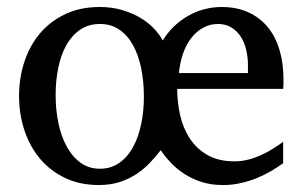

<svg xmlns="http://www.w3.org/2000/svg" viewBox="-20 -514 860 546"><path d="M786.1 -289.1V-275.9Q786.1 -268.1 785.2 -261.2H483.9Q483.9 -223.6 492.2 -186.8Q500.5 -149.9 519.5 -120.6Q538.6 -91.3 569.8 -73.2Q601.1 -55.2 647 -55.2Q667.5 -55.2 686.8 -60.3Q706.1 -65.4 723.6 -73.5Q741.2 -81.5 756.6 -91.3Q772 -101.1 785.2 -110.8V-49.8Q769.5 -38.6 751 -27.6Q732.4 -16.6 710.9 -7.8Q689.5 1 665 6.6Q640.6 12.2 613.8 12.2Q580.1 12.2 553 3.4Q525.9 -5.4 504.2 -19.5Q482.4 -33.7 465.8 -51.3Q449.2 -68.8 437 -86.9Q422.9 -68.4 406 -50.8Q389.2 -33.2 367.9 -19Q346.7 -4.9 320.3 3.7Q293.9 12.2 261.2 12.2Q207 12.2 164.8 -8.1Q122.6 -28.3 93.5 -63Q64.5 -97.7 49.3 -143.8Q34.2 -189.9 34.2 -241.2Q34.2 -293 49.6 -339.1Q64.9 -385.3 94.2 -419.7Q123.5 -454.1 166.3 -474.1Q209 -494.1 263.2 -494.1Q297.9 -494.1 326.9 -485.6Q356 -477.1 378.7 -463.6Q401.4 -450.2 417.5 -433.1Q433.6 -416 442.9 -398.9Q456.1 -420.9 474.4 -438.5Q492.7 -456.1 514.2 -468.5Q535.6 -481 560.1 -487.5Q584.5 -494.1 609.9 -494.1Q653.3 -494.1 686.3 -479Q719.2 -463.9 741.5 -436.8Q763.7 -409.7 774.9 -371.8Q786.1 -334 786.1 -289.1ZM389.2 -238.8Q389.2 -281.7 381.6 -319.3Q374 -356.9 358.6 -385Q343.3 -413.1 319.8 -429.4Q296.4 -445.8 264.2 -445.8Q231.4 -445.8 207.5 -429.2Q183.6 -412.6 168.2 -384.8Q152.8 -356.9 145.5 -320.3Q138.2 -283.7 138.2 -244.1Q138.2 -202.1 146 -164.3Q153.8 -126.5 169.7 -97.4Q185.5 -68.4 209 -51.3Q232.4 -34.2 264.2 -34.2Q295.9 -34.2 319.6 -51Q343.3 -67.9 358.6 -96.2Q374 -124.5 381.6 -161.6Q389.2 -198.7 389.2 -238.8ZM685.1 -328.1Q685.1 -352.5 679.7 -374Q674.3 -395.5 663.6 -411.4Q652.8 -427.2 637 -436.5Q621.1 -445.8 600.1 -445.8Q576.2 -445.8 556.9 -434.8Q537.6 -423.8 523.2 -405Q508.8 -386.2 500.2 -360.8Q491.7 -335.4 488.8 -306.2H685.1Z"/></svg>

Font: Charis SIL Am
Style: Regular
Weight: 400
Foundry: SIL International
Version: Version 5.000